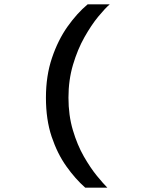

<svg xmlns="http://www.w3.org/2000/svg" viewBox="-20 -732 656 882"><path d="M371.5 130Q326 90 284.8 32Q243.5 -26 217.2 -104.2Q191 -182.5 191 -283.5Q191 -384 218.8 -466Q246.5 -548 290.2 -609.8Q334 -671.5 382.5 -712H484Q463 -694 431.2 -655.5Q399.5 -617 368 -561.2Q336.5 -505.5 315.5 -435Q294.5 -364.5 294.5 -283.5Q294.5 -202 314.8 -134Q335 -66 365.2 -13.2Q395.5 39.5 425.2 75.8Q455 112 473 130Z"/></svg>

Font: Overpass Mono SemiBold
Style: Regular
Weight: 600
Monospace: yes
Designer: Delve Withrington, Dave Bailey
Foundry: Delve Fonts LLC
Version: Version 4.000